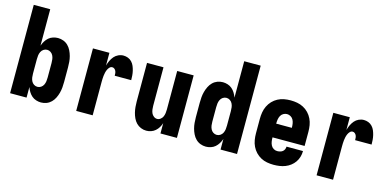

<svg xmlns="http://www.w3.org/2000/svg" viewBox="-70 -1135 3139 1543"><g transform="rotate(15 1500.0 -363.5)"><path d="M314 8Q294 8 273.5 1.5Q253 -5 237.5 -18.5Q222 -32 211 -50Q200 -68 193 -88V0H56V-735H193V-432Q200 -452 211 -470Q222 -488 237.5 -501.5Q253 -515 273.5 -521.5Q294 -528 314 -528Q338 -528 360 -519.5Q382 -511 398.5 -494.5Q415 -478 425.5 -456.5Q436 -435 442 -412.5Q448 -390 450 -366.5Q452 -343 452 -320V-200Q452 -177 450 -153.5Q448 -130 442 -107.5Q436 -85 425.5 -63.5Q415 -42 398.5 -25.5Q382 -9 360 -0.5Q338 8 314 8ZM254 -106Q270 -106 283.5 -115Q297 -124 304 -138.5Q311 -153 313 -168.5Q315 -184 315 -200V-320Q315 -336 313 -351.5Q311 -367 304 -381.5Q297 -396 283.5 -405Q270 -414 254 -414Q238 -414 224.5 -405Q211 -396 204 -381.5Q197 -367 195 -351.5Q193 -336 193 -320V-200Q193 -184 195 -168.5Q197 -153 204 -138.5Q211 -124 224.5 -115Q238 -106 254 -106Z M606 0V-520H743V-414Q749 -436 758.5 -456Q768 -476 782 -492.5Q796 -509 816.5 -518.5Q837 -528 859 -528Q878 -528 896.5 -521Q915 -514 928.5 -499.5Q942 -485 949.5 -467Q957 -449 961.5 -430Q966 -411 967.5 -391.5Q969 -372 969 -353H832Q832 -363 831 -373Q830 -383 826 -392Q822 -401 814 -407.5Q806 -414 796 -414Q783 -414 773.5 -404Q764 -394 758.5 -381.5Q753 -369 750 -356Q747 -343 745.5 -329.5Q744 -316 743.5 -302.5Q743 -289 743 -276V0Z M1190 8Q1167 8 1145 -1Q1123 -10 1107 -26.5Q1091 -43 1081 -64.5Q1071 -86 1065.5 -108.5Q1060 -131 1058 -154Q1056 -177 1056 -200V-520H1193V-200Q1193 -185 1195 -169.5Q1197 -154 1203 -140Q1209 -126 1222 -116Q1235 -106 1250 -106Q1265 -106 1278 -116Q1291 -126 1297 -140Q1303 -154 1305 -169.5Q1307 -185 1307 -200V-520H1444V0H1307V-86Q1301 -67 1290.5 -49.5Q1280 -32 1264.5 -18.5Q1249 -5 1229.5 1.5Q1210 8 1190 8Z M1686 8Q1662 8 1640 -0.5Q1618 -9 1601.5 -25.5Q1585 -42 1574.5 -63.5Q1564 -85 1558 -107.5Q1552 -130 1550 -153.5Q1548 -177 1548 -200V-320Q1548 -343 1550 -366.5Q1552 -390 1558 -412.5Q1564 -435 1574.5 -456.5Q1585 -478 1601.5 -494.5Q1618 -511 1640 -519.5Q1662 -528 1686 -528Q1706 -528 1726.5 -521.5Q1747 -515 1762.5 -501.5Q1778 -488 1789 -470Q1800 -452 1807 -432V-735H1944V0H1807V-88Q1800 -68 1789 -50Q1778 -32 1762.5 -18.5Q1747 -5 1726.5 1.5Q1706 8 1686 8ZM1746 -106Q1762 -106 1775.5 -115Q1789 -124 1796 -138.5Q1803 -153 1805 -168.5Q1807 -184 1807 -200V-320Q1807 -336 1805 -351.5Q1803 -367 1796 -381.5Q1789 -396 1775.5 -405Q1762 -414 1746 -414Q1730 -414 1716.5 -405Q1703 -396 1696 -381.5Q1689 -367 1687 -351.5Q1685 -336 1685 -320V-200Q1685 -184 1687 -168.5Q1689 -153 1696 -138.5Q1703 -124 1716.5 -115Q1730 -106 1746 -106Z M2249 8Q2222 8 2194.5 3Q2167 -2 2143 -15Q2119 -28 2100 -48Q2081 -68 2069 -93Q2057 -118 2052.5 -145.5Q2048 -173 2048 -200V-320Q2048 -348 2052.5 -375Q2057 -402 2069 -427Q2081 -452 2100 -472Q2119 -492 2143.5 -505Q2168 -518 2195 -523Q2222 -528 2250 -528Q2278 -528 2305 -523Q2332 -518 2356.5 -505Q2381 -492 2400 -472Q2419 -452 2431 -427Q2443 -402 2447.5 -375Q2452 -348 2452 -320V-203H2185V-200Q2185 -184 2187.5 -168Q2190 -152 2197.5 -137.5Q2205 -123 2219 -114.5Q2233 -106 2249 -106Q2261 -106 2273 -109Q2285 -112 2294 -119Q2303 -126 2308 -137Q2313 -148 2313 -160H2450V-159Q2450 -135 2443 -111Q2436 -87 2422 -67Q2408 -47 2388.5 -32Q2369 -17 2346 -8Q2323 1 2298.5 4.5Q2274 8 2249 8ZM2185 -317H2315V-320Q2315 -336 2312.5 -352Q2310 -368 2302.5 -382.5Q2295 -397 2280.5 -405.5Q2266 -414 2250 -414Q2234 -414 2219.5 -405.5Q2205 -397 2197.5 -382.5Q2190 -368 2187.5 -352Q2185 -336 2185 -320Z M2606 0V-520H2743V-414Q2749 -436 2758.5 -456Q2768 -476 2782 -492.5Q2796 -509 2816.5 -518.5Q2837 -528 2859 -528Q2878 -528 2896.5 -521Q2915 -514 2928.5 -499.5Q2942 -485 2949.5 -467Q2957 -449 2961.5 -430Q2966 -411 2967.5 -391.5Q2969 -372 2969 -353H2832Q2832 -363 2831 -373Q2830 -383 2826 -392Q2822 -401 2814 -407.5Q2806 -414 2796 -414Q2783 -414 2773.5 -404Q2764 -394 2758.5 -381.5Q2753 -369 2750 -356Q2747 -343 2745.5 -329.5Q2744 -316 2743.5 -302.5Q2743 -289 2743 -276V0Z"/></g></svg>

Font: Iosevka Term Curly Heavy
Style: Regular
Weight: 900
Designer: Belleve Invis
Foundry: Belleve Invis
Version: Version 32.3.0